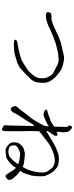

<svg xmlns="http://www.w3.org/2000/svg" viewBox="607 -1360 786 2040"><g transform="rotate(90 1000.0 -340.0)"><path d="M828 -500Q843 -478 845 -474Q852 -460 856 -444Q859 -435 860 -414Q861 -403 860 -387Q859 -369 857 -358Q853 -330 851 -325Q841 -299 828 -282Q816 -268 774 -226Q760 -214 724 -180Q701 -160 697 -157Q676 -142 656 -134Q634 -126 586 -112Q551 -102 533 -99Q511 -96 463 -94Q450 -93 431 -95Q413 -97 410 -99Q399 -107 403 -115Q407 -124 424 -130Q427 -131 465 -137Q490 -142 500 -144Q548 -155 559 -158Q609 -172 622 -178Q635 -184 682 -215Q730 -246 739 -255Q771 -285 791 -316Q802 -332 810 -364Q812 -375 812 -397Q812 -413 809 -427Q807 -437 800 -452Q795 -465 789 -475Q778 -494 770 -502Q764 -508 749 -517Q748 -517 720 -531Q680 -552 672 -556Q650 -566 630 -569Q623 -571 596 -569Q563 -567 546 -564Q545 -564 498 -553Q453 -543 447 -541Q412 -529 364 -510Q321 -493 296 -482Q287 -478 259 -463Q253 -460 233 -453Q209 -445 199 -442Q187 -438 169 -436Q152 -434 145 -434Q128 -436 120 -440Q109 -445 108 -453Q107 -456 114 -476Q117 -485 119 -486Q124 -490 134 -492Q140 -493 157 -494Q168 -494 177 -494Q192 -495 196 -496Q216 -501 235 -508Q256 -516 298 -536Q308 -540 342 -557Q373 -572 379 -574Q388 -578 404 -583Q417 -587 431 -592Q449 -597 461 -600Q469 -602 493 -607Q508 -610 527 -615Q545 -619 559 -623Q577 -627 589 -628Q605 -628 621 -626Q630 -625 650 -620Q661 -618 681 -612Q709 -603 715 -600Q720 -598 749 -577Q766 -565 772 -560Q795 -541 806 -529Q810 -525 828 -500Z M1380 -546Q1381 -578 1381 -579L1386 -622V-623Q1385 -630 1383 -649Q1381 -668 1377 -676Q1374 -682 1360 -695Q1346 -708 1338 -712Q1330 -716 1323 -707Q1305 -688 1318 -673L1329 -662L1327 -594Q1327 -546 1326 -545Q1326 -525 1323 -522Q1311 -510 1287 -497Q1244 -473 1258 -484Q1258 -484 1190 -458Q1181 -455 1157 -449Q1144 -445 1145 -437Q1146 -425 1167.5 -416.5Q1189 -408 1203.5 -410Q1218 -412 1261 -432.5Q1304 -453 1305 -454Q1306 -455 1312 -460Q1317 -465 1320 -465Q1322 -465 1322 -460Q1322 -453 1320 -434Q1318 -416 1295 -377Q1278 -350 1273 -338Q1268 -328 1262.5 -320Q1257 -312 1250 -300.5Q1243 -289 1234 -278Q1228 -272 1197 -232Q1166 -192 1156 -177Q1146 -162 1126 -140Q1106 -118 1107 -110Q1108 -102 1111 -91Q1114 -80 1122 -72Q1130 -64 1133 -61Q1136 -58 1151 -66Q1166 -74 1173 -85Q1180 -96 1187 -112Q1194 -128 1208 -148Q1222 -168 1254 -218.5Q1286 -269 1294 -284Q1304 -303 1310 -306Q1320 -311 1320 -297L1318 -270Q1318 -259 1317.5 -246.5Q1317 -234 1316.5 -199.5Q1316 -165 1314.5 -89.5Q1313 -14 1310 2Q1309 10 1340 28Q1351 34 1357 33Q1363 32 1367 24Q1373 13 1373 5L1374 -81Q1375 -168 1374 -171Q1371 -288 1374 -350Q1374 -356 1374 -362Q1413 -396 1439 -415Q1506 -466 1509 -468Q1539 -484 1548 -490Q1572 -504 1621 -519Q1638 -524 1658 -527Q1677 -529 1694 -529Q1713 -528 1725 -523Q1746 -514 1749 -513Q1756 -509 1764 -501Q1773 -492 1785 -475Q1798 -456 1802 -448Q1808 -435 1810 -425Q1814 -405 1813 -392Q1812 -379 1811 -359Q1810 -345 1805 -323Q1800 -297 1797 -286Q1784 -244 1777 -231Q1768 -212 1753 -187Q1744 -191 1735 -195Q1719 -202 1700 -203Q1615 -214 1605 -211Q1560 -199 1559 -199Q1540 -191 1519 -169Q1509 -158 1503 -148Q1497 -138 1495 -125Q1492 -111 1493 -92Q1493 -72 1498 -63Q1502 -53 1513 -42Q1522 -32 1540 -20Q1557 -9 1565 -7Q1571 -5 1595 -7Q1612 -8 1632 -11Q1655 -14 1660 -16Q1680 -27 1707 -50Q1743 -82 1748 -93Q1753 -103 1763 -117Q1764 -117 1765 -116Q1772 -109 1784.5 -92.5Q1797 -76 1802.5 -65Q1808 -54 1821 -35Q1831 -19 1835 -15Q1842 -7 1847 -7Q1856 -6 1862 -9Q1866 -10 1880 -22Q1887 -29 1889 -32Q1892 -38 1891 -46Q1889 -62 1885 -71Q1881 -80 1866 -97Q1849 -118 1833 -132Q1813 -150 1795 -162Q1814 -189 1817 -195Q1818 -198 1821 -206Q1845 -279 1846 -285Q1852 -326 1852 -333Q1853 -376 1853 -393Q1852 -417 1847 -432Q1846 -434 1833 -464Q1829 -474 1818 -491Q1805 -510 1799 -518Q1785 -532 1771 -543Q1754 -556 1743 -561Q1730 -566 1713 -569Q1686 -573 1672 -573Q1633 -572 1618 -567Q1570 -551 1533 -533Q1512 -523 1430 -473Q1389 -448 1372 -438Q1372 -439 1372 -440Q1371 -452 1380 -466.5Q1389 -481 1392 -484Q1395 -488 1398 -492Q1400 -494 1402 -498Q1406 -504 1413 -513Q1419 -521 1420.5 -525.5Q1422 -530 1423 -538Q1423 -546 1422 -549.5Q1421 -553 1418 -556Q1418 -556 1412 -557Q1408 -558 1404 -557Q1397 -556 1394 -554Q1381 -548 1380 -546ZM1632 -160Q1657 -158 1683 -153Q1711 -146 1725 -139Q1687 -88 1687 -88Q1683 -84 1658 -61Q1645 -48 1638 -46Q1619 -38 1604 -37Q1581 -35 1565 -39Q1548 -42 1539 -51Q1532 -58 1526 -71Q1525 -72 1524 -92Q1523 -104 1527 -112Q1533 -126 1543 -133Q1548 -137 1576 -150Q1597 -159 1603 -160Q1612 -162 1632 -160Z"/></g></svg>

Font: ToneOZ-Pinyin-Tsuipita-TC
Style: Regular
Weight: 400
Designer: ÂÆ£ÂøóÂáåJeffrey Xuan(jeffreyx@gmail.com, ToneOZ.com) ÈòøÂù§(cjkFonts)
Foundry: ToneOZ
Version: Version 0.24071